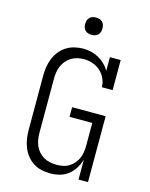

<svg xmlns="http://www.w3.org/2000/svg" viewBox="-137 -1023 873 1117"><g transform="rotate(15 300.0 -464.5)"><path d="M276 8Q249 8 222.5 2Q196 -4 173.5 -18.5Q151 -33 134.5 -54Q118 -75 108 -100Q98 -125 94 -151.5Q90 -178 90 -205V-530Q90 -557 94 -583.5Q98 -610 108 -634.5Q118 -659 134.5 -680Q151 -701 173.5 -715.5Q196 -730 222.5 -736.5Q249 -743 275 -743Q300 -743 323.5 -737.5Q347 -732 368.5 -720Q390 -708 407.5 -691Q425 -674 437 -653V-735H502V-554H437Q437 -581 425.5 -606Q414 -631 394 -649Q374 -667 348 -676Q322 -685 296 -685Q276 -685 256.5 -680.5Q237 -676 220 -666Q203 -656 190 -640.5Q177 -625 169 -607Q161 -589 158 -569.5Q155 -550 155 -530V-205Q155 -185 158 -165Q161 -145 169 -126.5Q177 -108 190.5 -93Q204 -78 221.5 -68Q239 -58 259 -54Q279 -50 299 -50Q319 -50 338.5 -54Q358 -58 374.5 -68.5Q391 -79 404 -94.5Q417 -110 424.5 -128Q432 -146 434.5 -165.5Q437 -185 437 -205V-339H300V-397H502V0H445V-121Q437 -93 422 -68Q407 -43 384 -25Q361 -7 333 0.5Q305 8 276 8ZM300 -833Q289 -833 279 -836Q269 -839 261.5 -846.5Q254 -854 251 -864Q248 -874 248 -885Q248 -896 251 -906Q254 -916 261.5 -923.5Q269 -931 279 -934Q289 -937 300 -937Q311 -937 321 -934Q331 -931 338.5 -923.5Q346 -916 349 -906Q352 -896 352 -885Q352 -874 349 -864Q346 -854 338.5 -846.5Q331 -839 321 -836Q311 -833 300 -833Z"/></g></svg>

Font: Iosevka Etoile Light
Style: Regular
Weight: 300
Designer: Belleve Invis
Foundry: Belleve Invis
Version: Version 25.0.1; ttfautohint (v1.8.4)